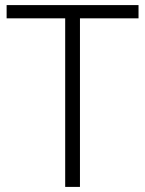

<svg xmlns="http://www.w3.org/2000/svg" viewBox="-20 -734 571 754"><path d="M294 0H236V-662H6V-714H524V-662H294Z"/></svg>

Font: Noto Sans Cham Light
Style: Regular
Weight: 300
Version: Version 2.002